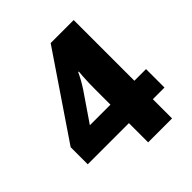

<svg xmlns="http://www.w3.org/2000/svg" viewBox="-179 -774 897 897"><g transform="rotate(-45 269.5 -325.0)"><path d="M524 -127H447V0H289V-127H17V-240L295 -650H447V-249H524ZM289 -249V-351Q289 -368 289.5 -391Q290 -414 291.5 -433.5Q293 -453 294 -463H290Q273 -426 248 -388L153 -249Z"/></g></svg>

Font: Noto Sans Telugu SemiCondensed ExtraBold
Style: Regular
Weight: 800
Width: 4
Designer: Jelle Bosma - Monotype Design Team
Foundry: Monotype Imaging Inc.
Version: Version 2.005; ttfautohint (v1.8.4.7-5d5b)